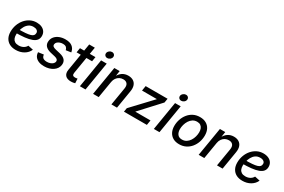

<svg xmlns="http://www.w3.org/2000/svg" viewBox="109 -1961 4693 3177"><g transform="rotate(30 2456.0 -372.5)"><path d="M264.2 11.7Q194.8 11.7 145.3 -14.6Q95.7 -41 68.8 -90.6Q42 -140.1 42 -209.5Q42 -280.3 64.9 -343Q87.9 -405.8 129.2 -453.9Q170.4 -502 225.6 -529.3Q280.8 -556.6 345.2 -556.6Q399.9 -556.6 441.2 -538.1Q482.4 -519.5 505.4 -485.4Q528.3 -451.2 528.3 -404.3Q528.3 -356.9 502.7 -324.2Q477.1 -291.5 424.6 -271.7Q372.1 -252 291.7 -243.2Q211.4 -234.4 102.5 -234.4L115.7 -308.1Q206.1 -308.1 266.1 -312.7Q326.2 -317.4 360.8 -328.1Q395.5 -338.9 409.9 -357.2Q424.3 -375.5 424.3 -403.3Q424.3 -432.6 399.9 -450.2Q375.5 -467.8 334.5 -467.8Q281.7 -467.8 245.6 -441.9Q209.5 -416 187.5 -375.5Q165.5 -335 155.5 -290.5Q145.5 -246.1 145.5 -209Q145.5 -171.9 157.5 -141.8Q169.4 -111.8 197 -94.2Q224.6 -76.7 271 -76.7Q319.8 -76.7 357.7 -97.7Q395.5 -118.7 414.1 -154.8L512.2 -133.8Q483.4 -66.9 416.7 -27.6Q350.1 11.7 264.2 11.7Z M807.1 11.2Q748.5 11.2 705.1 -5.6Q661.6 -22.5 636.5 -54Q611.3 -85.4 607.4 -130.4Q606.9 -133.3 606.7 -136Q606.4 -138.7 606.4 -141.6L709 -155.8Q712.9 -112.8 738.5 -94.2Q764.2 -75.7 810.5 -75.7Q845.7 -75.7 874.5 -86.4Q903.3 -97.2 921.6 -115Q939.9 -132.8 943.4 -155.8Q946.3 -179.2 931.4 -194.8Q916.5 -210.4 879.9 -219.2L791.5 -239.7Q720.2 -256.8 688 -295.2Q655.8 -333.5 664.1 -392.1Q670.4 -441.4 702.6 -477.5Q734.9 -513.7 785.2 -533.2Q835.4 -552.7 895 -552.7Q979.5 -552.7 1024.4 -518.6Q1069.3 -484.4 1080.6 -430.2Q1082 -426.3 1083 -421.9Q1084 -417.5 1084 -413.1L986.8 -398.9Q981.4 -427.7 961.2 -447.8Q940.9 -467.8 894 -467.8Q863.8 -467.8 836.9 -458Q810.1 -448.2 792.2 -430.9Q774.4 -413.6 771.5 -390.6Q767.6 -365.2 783.7 -350.1Q799.8 -335 841.8 -325.2L926.3 -305.7Q997.6 -289.1 1029.5 -251.5Q1061.5 -213.9 1053.7 -156.7Q1048.8 -119.1 1028.1 -88.1Q1007.3 -57.1 973.9 -34.9Q940.4 -12.7 897.9 -0.7Q855.5 11.2 807.1 11.2Z M1469.7 -545.9 1455.6 -458.5H1159.7L1173.8 -545.9ZM1275.4 -675.8H1382.8L1295.4 -147.5Q1290 -113.8 1301.8 -98.9Q1313.5 -84 1344.7 -84Q1353 -84 1366.9 -85.9Q1380.9 -87.9 1391.1 -89.8L1395.5 -3.9Q1378.4 1.5 1358.4 4.4Q1338.4 7.3 1318.8 7.3Q1243.7 7.3 1209.5 -31.2Q1175.3 -69.8 1186.5 -138.7Z M1487.3 0 1577.6 -545.9H1685.1L1594.7 0ZM1645.5 -629.4Q1617.7 -629.4 1601.1 -647.9Q1584.5 -666.5 1588.4 -692.9Q1592.8 -719.7 1616 -738.3Q1639.2 -756.8 1666.5 -756.8Q1694.8 -756.8 1711.4 -738.3Q1728 -719.7 1723.6 -692.9Q1719.7 -666.5 1696.5 -647.9Q1673.3 -629.4 1645.5 -629.4Z M1899.9 -319.8 1846.7 0H1739.3L1830.1 -545.9H1932.1L1911.6 -412.1L1899.9 -416Q1935.1 -487.8 1984.1 -520.3Q2033.2 -552.7 2096.2 -552.7Q2153.3 -552.7 2192.6 -528.6Q2231.9 -504.4 2248.5 -457.8Q2265.1 -411.1 2253.4 -343.3L2196.3 0H2089.4L2145.5 -336.9Q2155.3 -397 2130.4 -428Q2105.5 -459 2054.2 -459Q2016.6 -459 1984.1 -442.4Q1951.7 -425.8 1929.4 -394.5Q1907.2 -363.3 1899.9 -319.8Z M2329.1 0 2341.3 -73.2 2693.4 -447.3 2694.3 -452.1H2413.6L2428.7 -545.9H2847.7L2834.5 -466.8L2495.1 -98.6L2494.1 -93.8H2782.2L2767.1 0Z M2900.4 0 2990.7 -545.9H3098.1L3007.8 0ZM3058.6 -629.4Q3030.8 -629.4 3014.2 -647.9Q2997.6 -666.5 3001.5 -692.9Q3005.9 -719.7 3029.1 -738.3Q3052.2 -756.8 3079.6 -756.8Q3107.9 -756.8 3124.5 -738.3Q3141.1 -719.7 3136.7 -692.9Q3132.8 -666.5 3109.6 -647.9Q3086.4 -629.4 3058.6 -629.4Z M3386.7 11.2Q3317.9 11.2 3269 -16.6Q3220.2 -44.4 3194.1 -95Q3168 -145.5 3168 -213.4Q3168 -278.3 3188.5 -339.1Q3209 -399.9 3247.8 -448.2Q3286.6 -496.6 3342 -524.7Q3397.5 -552.7 3467.3 -552.7Q3535.6 -552.7 3585 -525.1Q3634.3 -497.6 3660.4 -446.8Q3686.5 -396 3686.5 -327.6Q3686.5 -261.7 3666 -200.9Q3645.5 -140.1 3606.2 -92.3Q3566.9 -44.4 3511.5 -16.6Q3456.1 11.2 3386.7 11.2ZM3389.6 -79.6Q3437 -79.6 3472.4 -102.5Q3507.8 -125.5 3531.5 -162.4Q3555.2 -199.2 3566.9 -242.9Q3578.6 -286.6 3578.6 -327.6Q3578.6 -366.2 3566.7 -396.5Q3554.7 -426.8 3529.3 -444.3Q3503.9 -461.9 3463.9 -461.9Q3417 -461.9 3381.8 -439.2Q3346.7 -416.5 3323 -379.2Q3299.3 -341.8 3287.4 -298.3Q3275.4 -254.9 3275.4 -212.9Q3275.4 -155.8 3302.7 -117.7Q3330.1 -79.6 3389.6 -79.6Z M3917.5 -319.8 3864.3 0H3756.8L3847.7 -545.9H3949.7L3929.2 -412.1L3917.5 -416Q3952.6 -487.8 4001.7 -520.3Q4050.8 -552.7 4113.8 -552.7Q4170.9 -552.7 4210.2 -528.6Q4249.5 -504.4 4266.1 -457.8Q4282.7 -411.1 4271 -343.3L4213.9 0H4106.9L4163.1 -336.9Q4172.9 -397 4147.9 -428Q4123 -459 4071.8 -459Q4034.2 -459 4001.7 -442.4Q3969.2 -425.8 3947 -394.5Q3924.8 -363.3 3917.5 -319.8Z M4595.7 11.7Q4526.4 11.7 4476.8 -14.6Q4427.2 -41 4400.4 -90.6Q4373.5 -140.1 4373.5 -209.5Q4373.5 -280.3 4396.5 -343Q4419.4 -405.8 4460.7 -453.9Q4502 -502 4557.1 -529.3Q4612.3 -556.6 4676.8 -556.6Q4731.4 -556.6 4772.7 -538.1Q4814 -519.5 4836.9 -485.4Q4859.9 -451.2 4859.9 -404.3Q4859.9 -356.9 4834.2 -324.2Q4808.6 -291.5 4756.1 -271.7Q4703.6 -252 4623.3 -243.2Q4543 -234.4 4434.1 -234.4L4447.3 -308.1Q4537.6 -308.1 4597.7 -312.7Q4657.7 -317.4 4692.4 -328.1Q4727.1 -338.9 4741.5 -357.2Q4755.9 -375.5 4755.9 -403.3Q4755.9 -432.6 4731.4 -450.2Q4707 -467.8 4666 -467.8Q4613.3 -467.8 4577.1 -441.9Q4541 -416 4519 -375.5Q4497.1 -335 4487.1 -290.5Q4477.1 -246.1 4477.1 -209Q4477.1 -171.9 4489 -141.8Q4501 -111.8 4528.6 -94.2Q4556.2 -76.7 4602.5 -76.7Q4651.4 -76.7 4689.2 -97.7Q4727.1 -118.7 4745.6 -154.8L4843.8 -133.8Q4814.9 -66.9 4748.3 -27.6Q4681.6 11.7 4595.7 11.7Z"/></g></svg>

Font: Inter Medium
Style: Italic
Weight: 500
Italic angle: -9.3988°
Designer: Rasmus Andersson
Foundry: rsms
Version: Version 4.001;git-66647c0bb